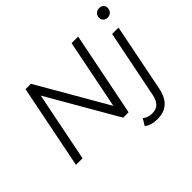

<svg xmlns="http://www.w3.org/2000/svg" viewBox="-198 -1025 1507 1507"><g transform="rotate(-45 555.0 -271.5)"><path d="M62 0 202 -700H262L597 -120L713 -700H786L646 0H586L251 -580L135 0ZM770 199Q699 199 659 166L692 111Q723 138 771 138Q814 138 839.5 114.5Q865 91 876 37L989 -526H1060L947 40Q915 199 770 199ZM1055 -641Q1033 -641 1019.5 -655Q1006 -669 1006 -688Q1006 -710 1021.5 -726Q1037 -742 1061 -742Q1083 -742 1096.5 -728.5Q1110 -715 1110 -697Q1110 -673 1094.5 -657Q1079 -641 1055 -641Z"/></g></svg>

Font: Montserrat
Style: Italic
Weight: 400
Italic angle: -11.3°
Designer: Julieta Ulanovsky
Foundry: Julieta Ulanovsky
Version: Version 9.000; ttfautohint (v1.8.4.7-5d5b)